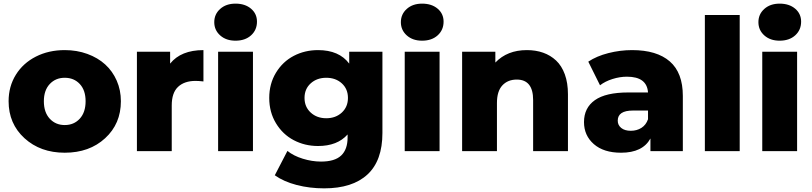

<svg xmlns="http://www.w3.org/2000/svg" viewBox="-20 -824 4429 1047"><path d="M333 8.8Q200.2 8.8 113.5 -70.3Q26.9 -149.4 26.9 -272Q26.9 -352.5 66.4 -416.3Q106 -480 175.8 -515.4Q245.6 -550.8 333 -550.8Q399.4 -550.8 456.3 -530Q513.2 -509.3 553.5 -472.7Q593.8 -436 616.5 -384.3Q639.2 -332.5 639.2 -272Q639.2 -148.9 553.2 -70.1Q467.3 8.8 333 8.8ZM333 -142.1Q383.3 -142.1 415 -176.8Q446.8 -211.4 446.8 -272Q446.8 -332 415 -366Q383.3 -399.9 333 -399.9Q283.2 -399.9 251.2 -365.7Q219.2 -331.5 219.2 -272Q219.2 -211.4 251.2 -176.8Q283.2 -142.1 333 -142.1Z M726.6 0V-542H907.7V-477.1Q966.8 -550.8 1089.4 -550.8V-379.9Q1064 -382.8 1046.4 -382.8Q985.4 -382.8 950.9 -350.3Q916.5 -317.9 916.5 -249V0Z M1169.4 0V-542H1359.4V0ZM1264.2 -602.1Q1212.9 -602.1 1180.7 -630.9Q1148.4 -659.7 1148.4 -703.1Q1148.4 -746.6 1180.7 -775.4Q1212.9 -804.2 1264.2 -804.2Q1316.4 -804.2 1348.9 -776.6Q1381.3 -749 1381.3 -706.1Q1381.3 -660.6 1349.1 -631.3Q1316.9 -602.1 1264.2 -602.1Z M1747.6 203.1Q1668.5 203.1 1597.9 184.8Q1527.3 166.5 1478.5 131.8L1547.4 -1Q1580.6 25.9 1631.1 41.5Q1681.6 57.1 1730.5 57.1Q1805.7 57.1 1840.6 23.9Q1875.5 -9.3 1875.5 -74.2V-90.8Q1819.8 -27.8 1714.4 -27.8Q1642.1 -27.8 1581.8 -59.6Q1521.5 -91.3 1484.9 -151.9Q1448.2 -212.4 1448.2 -290Q1448.2 -367.2 1484.9 -427.5Q1521.5 -487.8 1581.8 -519.3Q1642.1 -550.8 1714.4 -550.8Q1829.1 -550.8 1884.3 -477.1V-542H2065.4V-99.1Q2065.4 52.2 1983.6 127.7Q1901.9 203.1 1747.6 203.1ZM1674.3 -210.2Q1708 -179.2 1759.3 -179.2Q1810.5 -179.2 1844 -210.2Q1877.4 -241.2 1877.4 -290Q1877.4 -338.9 1844 -369.4Q1810.5 -399.9 1759.3 -399.9Q1708 -399.9 1674.3 -369.4Q1640.6 -338.9 1640.6 -290Q1640.6 -241.2 1674.3 -210.2Z M2187 0V-542H2377V0ZM2281.7 -602.1Q2230.5 -602.1 2198.2 -630.9Q2166 -659.7 2166 -703.1Q2166 -746.6 2198.2 -775.4Q2230.5 -804.2 2281.7 -804.2Q2334 -804.2 2366.5 -776.6Q2398.9 -749 2398.9 -706.1Q2398.9 -660.6 2366.7 -631.3Q2334.5 -602.1 2281.7 -602.1Z M2500 0V-542H2681.2V-482.9Q2746.1 -550.8 2853 -550.8Q2901.9 -550.8 2941.9 -536.6Q2981.9 -522.5 3012.5 -493.9Q3043 -465.3 3060.1 -418.5Q3077.1 -371.6 3077.1 -310.1V0H2887.2V-278.8Q2887.2 -390.1 2797.9 -390.1Q2749 -390.1 2719.5 -358.4Q2689.9 -326.7 2689.9 -262.2V0Z M3526.9 0V-68.8Q3484.4 8.8 3366.7 8.8Q3272 8.8 3218.3 -38.1Q3164.6 -85 3164.6 -158.2Q3164.6 -235.8 3223.9 -277.8Q3283.2 -319.8 3405.8 -319.8H3513.7Q3507.8 -405.8 3398.9 -405.8Q3359.9 -405.8 3319.8 -393.1Q3279.8 -380.4 3252 -358.9L3188 -487.8Q3233.4 -518.1 3297.4 -534.4Q3361.3 -550.8 3426.8 -550.8Q3561.5 -550.8 3632.6 -489Q3703.6 -427.2 3703.6 -300.8V0ZM3513.7 -173.8V-221.2H3431.6Q3348.6 -221.2 3348.6 -166Q3348.6 -141.6 3367.7 -126.2Q3386.7 -110.8 3419.9 -110.8Q3452.6 -110.8 3477.8 -126.7Q3502.9 -142.6 3513.7 -173.8Z M3823.7 0V-742.2H4013.7V0Z M4136.7 0V-542H4326.7V0ZM4231.4 -602.1Q4180.2 -602.1 4147.9 -630.9Q4115.7 -659.7 4115.7 -703.1Q4115.7 -746.6 4147.9 -775.4Q4180.2 -804.2 4231.4 -804.2Q4283.7 -804.2 4316.2 -776.6Q4348.6 -749 4348.6 -706.1Q4348.6 -660.6 4316.4 -631.3Q4284.2 -602.1 4231.4 -602.1Z"/></svg>

Font: Montserrat ExtraBold
Style: Regular
Weight: 800
Designer: Julieta Ulanovsky
Foundry: Julieta Ulanovsky
Version: Version 9.000